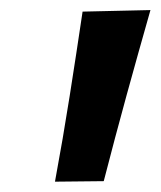

<svg xmlns="http://www.w3.org/2000/svg" viewBox="-20 -764 312 372"><path d="M86.5 -412Q102 -495.5 115 -578Q128 -660.5 140 -741.5L271.5 -744.5Q248 -662 225.2 -579.2Q202.5 -496.5 181 -413Z"/></svg>

Font: Commissioner SemiBold
Style: Italic
Weight: 600
Italic angle: -12°
Designer: Kostas Bartsokas
Foundry: Kostas Bartsokas
Version: Version 1.000; ttfautohint (v1.8.3)